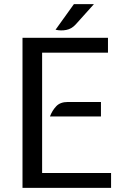

<svg xmlns="http://www.w3.org/2000/svg" viewBox="-20 -910 617 930"><path d="M89 -727H503V-655H184V-72H518V0H89ZM469 -416V-346H222Q233 -375 252.5 -395.5Q272 -416 308 -416ZM347 -792Q327 -770 301 -765Q275 -760 249 -766L338 -890H435Z"/></svg>

Font: Expletus Sans
Style: Regular
Weight: 400
Designer: Jasper de Waard
Foundry: Designtown
Version: Version 7.028